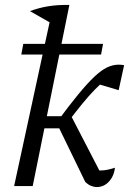

<svg xmlns="http://www.w3.org/2000/svg" viewBox="-20 -751 537 775"><path d="M37 0 191 -711 260 -731 112 0ZM128 -233 139 -282H256L245 -233ZM324 -17 208 -256 262 -293 397 -32 360 -63Q366 -62 372 -62.5Q378 -63 387 -63Q400 -63 414.5 -66Q429 -69 444 -74Q441 -49 430 -31.5Q419 -14 404 -5Q389 4 371 4Q359 4 347 -1Q335 -6 324 -17ZM247 -249 208 -256Q258 -324 295 -369Q332 -414 360 -440.5Q388 -467 411.5 -478.5Q435 -490 459 -490Q464 -490 469.5 -489.5Q475 -489 481 -488L459 -387L365 -415L412 -434Q386 -413 362.5 -389Q339 -365 312 -332Q285 -299 247 -249ZM66 -531 74 -574H396L388 -531ZM189 -656 101 -706Q135 -719 173.5 -725.5Q212 -732 260 -731Z"/></svg>

Font: Piazzolla 24pt
Style: Italic
Weight: 400
Italic angle: -11.3°
Designer: Juan Pablo del Peral
Foundry: Huerta Tipografica
Version: Version 2.005